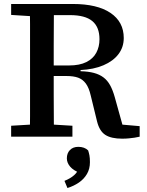

<svg xmlns="http://www.w3.org/2000/svg" viewBox="-20 -687 738 965"><path d="M36 0V-55L171 -63H211L344 -55V0ZM130 0Q131 -51 131 -102.5Q131 -154 131 -205.5Q131 -257 131 -309V-359Q131 -410 131 -461.5Q131 -513 131 -564.5Q131 -616 130 -667H251Q251 -615 250.5 -563Q250 -511 250 -458Q250 -405 250 -349V-315Q250 -261 250 -208Q250 -155 250.5 -103.5Q251 -52 251 0ZM594 10Q539 10 509.5 -9Q480 -28 468 -76L436 -207Q427 -246 411.5 -267Q396 -288 373 -296.5Q350 -305 313 -305H194V-358H327Q380 -358 414 -375Q448 -392 464 -422Q480 -452 480 -490Q480 -551 444 -581Q408 -611 332 -611H204V-667H346Q469 -667 535.5 -622Q602 -577 602 -496Q602 -450 575.5 -415Q549 -380 500 -359Q451 -338 385 -335V-329Q424 -328 452 -320.5Q480 -313 500 -298Q520 -283 533.5 -258.5Q547 -234 557 -198L604 -29L556 -64L682 -53V0Q670 3 656 5Q642 7 627 8.5Q612 10 594 10ZM36 -612V-667H176V-604H163ZM432 128Q432 162 417 187.5Q402 213 376.5 230.5Q351 248 319 258L304 222Q334 210 352.5 193.5Q371 177 378 155L387 185Q349 170 332.5 150.5Q316 131 316 109Q316 83 331.5 67Q347 51 374 51Q389 51 401.5 55.5Q414 60 423 69Q427 81 429.5 94Q432 107 432 128Z"/></svg>

Font: Source Serif 4 Medium
Style: Regular
Weight: 500
Designer: Frank Grießhammer
Foundry: Adobe Systems Incorporated
Version: Version 4.004;hotconv 1.0.116;makeotfexe 2.5.65601